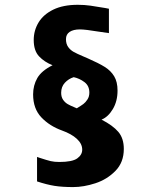

<svg xmlns="http://www.w3.org/2000/svg" viewBox="-20 -750 640 780"><path d="M130.5 -13V-112.5L140.5 -109Q171 -99 185.8 -95.5Q200.5 -92 221 -92Q273.5 -92 293.8 -106.5Q314 -121 314 -142Q314 -166 292.2 -186Q270.5 -206 231.5 -220Q181.5 -238 148 -273.2Q114.5 -308.5 114.5 -366.5Q114.5 -403 131.5 -432.8Q148.5 -462.5 193.5 -485Q160.5 -498 138.8 -521Q117 -544 117 -587.5Q117 -626 136.5 -658.5Q156 -691 196.2 -710.8Q236.5 -730.5 296 -730.5Q323 -730.5 347.5 -727Q372 -723.5 407 -717.5L422.5 -714.5V-615.5L380.5 -621.5Q326.5 -630.5 304.5 -630.5Q278 -630.5 263 -620.5Q248 -610.5 248 -591Q248 -571.5 257 -559Q266 -546.5 279.5 -539Q293 -531.5 318 -521L336.5 -513Q381 -493.5 405.5 -478.2Q430 -463 443.8 -440.2Q457.5 -417.5 457.5 -382Q457.5 -339 438.5 -307Q419.5 -275 392.5 -264Q438.5 -240.5 460.8 -214.2Q483 -188 483 -145Q483 -90.5 449 -55.8Q415 -21 367.5 -5.5Q320 10 277 10Q232.5 10 201.2 5Q170 0 130.5 -13ZM343 -374Q343 -401.5 323 -416.5Q303 -431.5 279.5 -436.5Q258.5 -430 243.5 -413.8Q228.5 -397.5 228.5 -373Q228.5 -356 236.2 -344.8Q244 -333.5 254.8 -327.2Q265.5 -321 281.5 -314.5L292 -310Q310 -321 318.8 -327.5Q327.5 -334 335.2 -345.8Q343 -357.5 343 -374Z"/></svg>

Font: JuliaMono Black
Style: Regular
Weight: 900
Monospace: yes
Designer: cormullion
Foundry: corm
Version: Version 0.054; ttfautohint (v1.8.4)